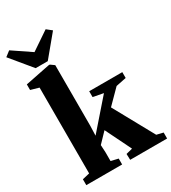

<svg xmlns="http://www.w3.org/2000/svg" viewBox="-260 -1158 1142 1281"><g transform="rotate(-30 311.0 -518.0)"><path d="M17.5 0V-45.5L73 -58.5V-719.5L10 -737.5V-780.5L199.5 -818.5H208.5L238.5 -797V-330L236 -255L426.5 -473L347.5 -488V-533H602.5V-488L523.5 -472L419.5 -367L589.5 -58L640 -46V0H355.5L354 -46L403.5 -58.5L306 -257L235 -183L238 -126.5V-58.5L293.5 -45.5V0ZM115 -845 -18 -1006 21.5 -1036.5 162 -941.5 302.5 -1036.5 341.5 -1005.5 208.5 -845Z"/></g></svg>

Font: Merriweather 72pt Black
Style: Regular
Weight: 900
Version: Version 2.100